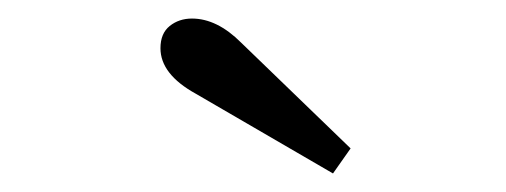

<svg xmlns="http://www.w3.org/2000/svg" viewBox="-20 -772 545 207"><path d="M191 -671Q153 -692 153 -720Q153 -736 163 -744Q173 -752 187 -752Q214 -752 240 -726L358 -612L339 -585Z"/></svg>

Font: Trirong Medium
Style: Regular
Weight: 500
Designer: Katatrad Team
Foundry: CadsonDemak
Version: Version 1.001